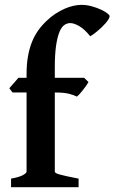

<svg xmlns="http://www.w3.org/2000/svg" viewBox="-20 -777 475 797"><path d="M435.1 -710Q435.1 -704.6 430.4 -697Q425.8 -689.5 418.5 -680.9Q411.1 -672.4 401.9 -663.6Q392.6 -654.8 383.8 -647.5Q375 -640.1 367.2 -634.5Q359.4 -628.9 354.5 -626.5Q331.1 -655.8 309.1 -668.5Q287.1 -681.2 271.5 -681.2Q258.8 -681.2 247.3 -673.3Q235.8 -665.5 227.1 -645Q218.3 -624.5 212.9 -588.4Q207.5 -552.2 207.5 -496.1V-454.1H329.1L347.2 -436.5Q342.8 -428.2 336.2 -419.2Q329.6 -410.2 323 -401.6Q316.4 -393.1 310.1 -386.2Q303.7 -379.4 299.3 -376Q288.1 -381.8 267.3 -387.5Q246.6 -393.1 207.5 -393.1V-64.5Q207.5 -61.5 212.2 -58.6Q216.8 -55.7 228.3 -52.5Q239.7 -49.3 258.5 -45.2Q277.3 -41 306.2 -35.6V0H25.9V-35.6Q59.6 -41.5 75 -50Q90.3 -58.6 90.3 -64.5V-393.1H32.2L18.6 -410.6L56.6 -454.1H90.3V-469.2Q90.3 -509.3 95.9 -542Q101.6 -574.7 112.1 -601.3Q122.6 -627.9 137.9 -649.7Q153.3 -671.4 172.9 -689.9Q190.9 -707.5 210.2 -720Q229.5 -732.4 248.3 -740.7Q267.1 -749 284.9 -752.9Q302.7 -756.8 317.4 -756.8Q339.4 -756.8 360.6 -751Q381.8 -745.1 398.2 -737.5Q414.6 -730 424.8 -722.2Q435.1 -714.4 435.1 -710Z"/></svg>

Font: Gentium Basic
Style: Bold
Weight: 700
Designer: J. Victor Gaultney and Annie Olsen
Foundry: SIL International
Version: Version 1.100